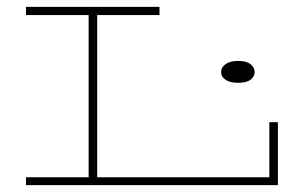

<svg xmlns="http://www.w3.org/2000/svg" viewBox="-20 -540 882 561"><path d="M446 -496H264V-22H767V-183H792V1H56V-22H239V-496H56V-520H446ZM724 -329Q724 -316 712 -307Q700 -298 676 -298Q652 -298 639 -307Q626 -316 626 -329Q626 -343 639 -352.5Q652 -362 676 -362Q700 -362 712 -352.5Q724 -343 724 -329Z"/></svg>

Font: BhuTuka Expanded One
Style: Regular
Weight: 400
Designer: Erin McLaughlin
Version: Version 1.000; ttfautohint (v1.8.3)